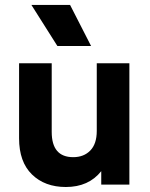

<svg xmlns="http://www.w3.org/2000/svg" viewBox="-20 -746 605 776"><path d="M211.9 -560.1 106.9 -726.1H263.2L348.1 -560.1ZM246.1 9.8Q161.1 9.8 109.1 -41Q57.1 -91.8 57.1 -187V-490.2H189V-212.9Q189 -110.8 275.9 -110.8Q318.8 -110.8 345 -137.7Q371.1 -164.6 371.1 -216.8V-490.2H502.9V0H389.2V-54.2Q338.4 9.8 246.1 9.8Z"/></svg>

Font: SUSE
Style: Bold
Weight: 700
Designer: Rene Bieder
Foundry: SUSE
Version: Version 1.000